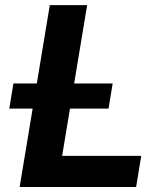

<svg xmlns="http://www.w3.org/2000/svg" viewBox="-20 -748 644 768"><path d="M58.6 0 179.2 -727.5H328.6L228.5 -124.5H544.9L524.4 0ZM17.1 -313.5 33.7 -414.1H430.7L414.1 -313.5Z"/></svg>

Font: Inter 17pt
Style: Bold Italic
Weight: 700
Italic angle: -9.3988°
Version: Version 4.001;git-66647c0bb